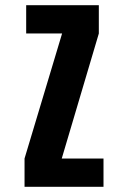

<svg xmlns="http://www.w3.org/2000/svg" viewBox="-20 -720 490 740"><path d="M218 -109.1H378.9V0H74.6V-109.1L219.3 -590.9H80.9V-700H360.9V-590.9Z"/></svg>

Font: League Mono Thin Condensed
Style: Regular
Weight: 100
Width: 1
Designer: Tyler Finck
Foundry: The League of Moveable Type / Tyler Finck
Version: Version 2.300;RELEASE